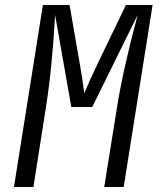

<svg xmlns="http://www.w3.org/2000/svg" viewBox="-20 -750 640 770"><path d="M36 0 152 -730H259L302 -482Q311 -431 318 -376Q341 -431 366 -483L485 -730H592L476 0H398L448 -312Q472 -466 532 -690L350 -321H266L201 -690Q189 -473 163 -312L114 0Z"/></svg>

Font: JetBrains Mono Semi Light
Style: Italic
Weight: 350
Italic angle: -9°
Monospace: yes
Designer: Philipp Nurullin, Konstantin Bulenkov
Foundry: JetBrains
Version: 2.002